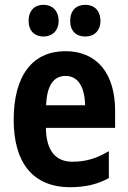

<svg xmlns="http://www.w3.org/2000/svg" viewBox="-20 -835 533 799"><path d="M99 -748C99 -706 125 -683 161 -683C197 -683 224 -707 224 -748C224 -791 197 -815 161 -815C125 -815 99 -792 99 -748ZM272 -748C272 -706 297 -683 335 -683C372 -683 398 -707 398 -748C398 -791 372 -815 335 -815C298 -815 272 -792 272 -748ZM253 -622C116 -622 37 -522 37 -336C37 -159 116 -56 272 -56C335 -56 386 -68 433 -94V-206C381 -175 336 -162 281 -162C211 -162 172 -209 171 -303H459V-375C459 -528 384 -622 253 -622ZM253 -519C306 -519 333 -471 334 -397H172C175 -485 207 -519 253 -519Z"/></svg>

Font: Noto Sans Malayalam UI Condensed
Style: Bold
Weight: 700
Width: 3
Designer: Jelle Bosma - Monotype Design Team
Foundry: Monotype Imaging Inc.
Version: Version 2.104